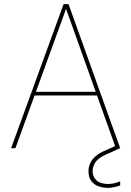

<svg xmlns="http://www.w3.org/2000/svg" viewBox="-20 -720 638 933"><path d="M34 0 289 -700H313L564 0H543L301 -677L55 0ZM133 -256 142 -274H458L467 -256ZM505 193Q483 193 461 186Q439 179 424.5 161Q410 143 410 112Q410 93 417.5 75Q425 57 443 40.5Q461 24 492 11L553 -16L564 0L497 30Q458 47 444 68Q430 89 430 112Q430 139 449 156.5Q468 174 505 174Q519 174 535 170.5Q551 167 564 161V181Q551 186 534.5 189.5Q518 193 505 193Z"/></svg>

Font: DM Sans 12pt Thin
Style: Regular
Weight: 250
Version: Version 4.004;gftools[0.9.30]